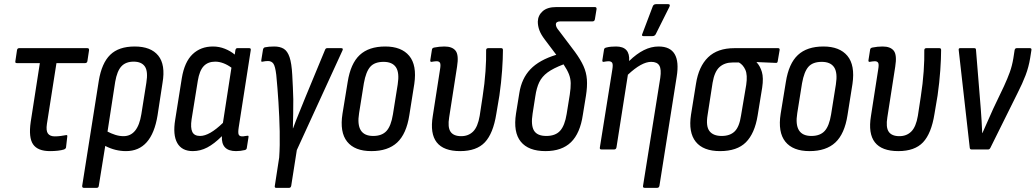

<svg xmlns="http://www.w3.org/2000/svg" viewBox="-20 -720 4989 925"><path d="M221 8Q162 8 139.5 -24.5Q117 -57 128 -133L172 -416H61Q52 -416 54 -425L62 -479Q64 -488 72 -488H401Q410 -488 409 -478L401 -425Q399 -416 390 -416H252L206 -123Q201 -90 211 -76.5Q221 -63 244 -63Q259 -63 273 -65Q287 -67 298 -69Q306 -71 304 -61L298 -9Q296 -3 289 0Q276 4 258.5 6Q241 8 221 8Z M384 185Q375 185 376 175L456 -331Q470 -416 511 -456Q552 -496 629 -496Q707 -496 742.5 -452Q778 -408 763 -321L739 -164Q711 8 587 8Q535 8 487 -17L456 175Q455 185 446 185ZM535 -326 498 -86Q515 -77 535 -70.5Q555 -64 575 -64Q644 -64 661 -170L685 -321Q694 -376 678 -399.5Q662 -423 624 -423Q586 -423 565 -400.5Q544 -378 535 -326Z M909 8Q856 8 834 -31Q812 -70 824 -143L856 -344Q869 -422 908 -459Q947 -496 1006 -496Q1036 -496 1063.5 -485Q1091 -474 1111 -457L1114 -478Q1116 -488 1123 -488H1181Q1190 -488 1188 -478L1130 -106Q1126 -80 1130 -71.5Q1134 -63 1147 -63Q1154 -63 1160.5 -64.5Q1167 -66 1172 -66Q1179 -68 1177 -58L1169 -7Q1168 1 1159 3Q1139 8 1117 8Q1045 8 1049 -64Q1012 -27 978.5 -9.5Q945 8 909 8ZM903 -145Q897 -104 906.5 -84.5Q916 -65 944 -65Q989 -65 1054 -128L1095 -394Q1076 -408 1056 -415.5Q1036 -423 1017 -423Q982 -423 961.5 -401.5Q941 -380 933 -331Z M1310 185Q1302 185 1304 175L1325 39Q1329 -18 1327.5 -87.5Q1326 -157 1321.5 -227.5Q1317 -298 1311 -359Q1306 -401 1297 -413.5Q1288 -426 1271 -426Q1259 -426 1245 -423Q1237 -420 1239 -431L1247 -481Q1249 -490 1256 -492Q1265 -494 1276.5 -495Q1288 -496 1301 -496Q1329 -496 1347 -485Q1365 -474 1375 -444.5Q1385 -415 1388 -359Q1390 -327 1391 -298.5Q1392 -270 1393 -242Q1393 -207 1392.5 -172.5Q1392 -138 1391 -102H1392Q1405 -138 1421 -176.5Q1437 -215 1452 -253L1546 -480Q1549 -488 1556 -488H1624Q1635 -488 1630 -477L1410 3L1383 175Q1381 185 1373 185Z M1769 8Q1689 8 1652.5 -37.5Q1616 -83 1630 -172L1655 -325Q1669 -414 1713 -455Q1757 -496 1836 -496Q1914 -496 1951.5 -451Q1989 -406 1976 -316L1952 -165Q1938 -75 1893.5 -33.5Q1849 8 1769 8ZM1778 -65Q1820 -65 1842 -89Q1864 -113 1873 -169L1896 -313Q1905 -370 1887.5 -396Q1870 -422 1828 -422Q1785 -422 1764 -398.5Q1743 -375 1733 -319L1710 -175Q1692 -65 1778 -65Z M2197 8Q2037 8 2065 -161L2100 -386Q2104 -409 2100 -417Q2096 -425 2083 -425Q2078 -425 2071.5 -424Q2065 -423 2059 -422Q2052 -421 2053 -430L2061 -481Q2062 -489 2072 -491Q2097 -496 2121 -496Q2159 -496 2175 -475.5Q2191 -455 2182 -399L2144 -155Q2136 -107 2150.5 -85.5Q2165 -64 2202 -64Q2237 -64 2259.5 -86.5Q2282 -109 2291 -162L2305 -254Q2315 -318 2319 -376.5Q2323 -435 2322 -478Q2322 -488 2332 -488H2395Q2403 -488 2403 -479Q2403 -439 2399 -381Q2395 -323 2386 -260L2371 -171Q2356 -77 2316 -34.5Q2276 8 2197 8Z M2608 8Q2526 8 2489 -37.5Q2452 -83 2466 -173L2482 -272Q2493 -342 2535.5 -386.5Q2578 -431 2660 -456L2605 -529Q2586 -554 2578.5 -574.5Q2571 -595 2571 -616Q2572 -646 2594.5 -666Q2617 -686 2660 -686H2846Q2855 -686 2854 -676L2846 -627Q2844 -617 2835 -617H2680Q2658 -617 2658 -602Q2658 -589 2673 -572L2750 -470Q2777 -433 2791 -402Q2805 -371 2807.5 -337Q2810 -303 2803 -259L2788 -167Q2775 -78 2731 -35Q2687 8 2608 8ZM2546 -173Q2537 -117 2552.5 -91Q2568 -65 2612 -65Q2656 -65 2678.5 -90Q2701 -115 2710 -171L2725 -264Q2730 -297 2729.5 -319.5Q2729 -342 2721 -362.5Q2713 -383 2695 -410Q2645 -391 2618 -371Q2591 -351 2578 -324Q2565 -297 2559 -256Z M2877 0Q2868 0 2870 -10L2930 -385Q2934 -409 2929.5 -417Q2925 -425 2911 -425Q2906 -425 2900 -424Q2894 -423 2888 -422Q2881 -421 2882 -430L2890 -481Q2891 -489 2901 -491Q2912 -494 2924.5 -495Q2937 -496 2948 -496Q3016 -496 3011 -426Q3047 -461 3082 -478.5Q3117 -496 3153 -496Q3264 -496 3240 -350L3157 175Q3155 185 3146 185H3086Q3076 185 3078 175L3161 -345Q3167 -386 3156.5 -404Q3146 -422 3117 -422Q3071 -422 3005 -360L2950 -10Q2948 0 2939 0ZM3080 -546Q3069 -546 3075 -558L3125 -690Q3129 -700 3141 -700H3199Q3211 -700 3205 -687L3139 -555Q3134 -546 3123 -546Z M3449 8Q3368 8 3332 -37Q3296 -82 3309 -167L3333 -316Q3346 -400 3391.5 -444Q3437 -488 3518 -488H3729Q3737 -488 3736 -479L3727 -426Q3726 -416 3718 -417L3625 -421V-420Q3642 -402 3650.5 -373.5Q3659 -345 3652 -298L3630 -163Q3616 -77 3573.5 -34.5Q3531 8 3449 8ZM3457 -65Q3497 -65 3519.5 -87Q3542 -109 3550 -163L3575 -311Q3582 -359 3571 -383.5Q3560 -408 3540 -419H3510Q3471 -419 3446.5 -397Q3422 -375 3413 -321L3389 -166Q3380 -112 3398 -88.5Q3416 -65 3457 -65Z M3880 8Q3800 8 3763.5 -37.5Q3727 -83 3741 -172L3766 -325Q3780 -414 3824 -455Q3868 -496 3947 -496Q4025 -496 4062.5 -451Q4100 -406 4087 -316L4063 -165Q4049 -75 4004.5 -33.5Q3960 8 3880 8ZM3889 -65Q3931 -65 3953 -89Q3975 -113 3984 -169L4007 -313Q4016 -370 3998.5 -396Q3981 -422 3939 -422Q3896 -422 3875 -398.5Q3854 -375 3844 -319L3821 -175Q3803 -65 3889 -65Z M4308 8Q4148 8 4176 -161L4211 -386Q4215 -409 4211 -417Q4207 -425 4194 -425Q4189 -425 4182.5 -424Q4176 -423 4170 -422Q4163 -421 4164 -430L4172 -481Q4173 -489 4183 -491Q4208 -496 4232 -496Q4270 -496 4286 -475.5Q4302 -455 4293 -399L4255 -155Q4247 -107 4261.5 -85.5Q4276 -64 4313 -64Q4348 -64 4370.5 -86.5Q4393 -109 4402 -162L4416 -254Q4426 -318 4430 -376.5Q4434 -435 4433 -478Q4433 -488 4443 -488H4506Q4514 -488 4514 -479Q4514 -439 4510 -381Q4506 -323 4497 -260L4482 -171Q4467 -77 4427 -34.5Q4387 8 4308 8Z M4660 0Q4653 0 4652 -8L4599 -477Q4597 -488 4605 -488H4674Q4682 -488 4682 -480L4705 -197Q4707 -168 4709 -138.5Q4711 -109 4712 -79H4713Q4726 -108 4739 -137.5Q4752 -167 4765 -196L4817 -305Q4834 -342 4845 -372.5Q4856 -403 4862 -439L4868 -478Q4870 -488 4878 -488H4942Q4951 -488 4949 -478L4943 -440Q4936 -397 4921 -357.5Q4906 -318 4882 -271L4751 -7Q4747 0 4741 0Z"/></svg>

Font: Sofia Sans Condensed Medium
Style: Italic
Weight: 500
Italic angle: -9°
Designer: Botio Nikoltchev, Ani Petrova
Foundry: lettersoup
Version: Version 4.101; ttfautohint (v1.8.4.7-5d5b)